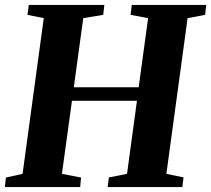

<svg xmlns="http://www.w3.org/2000/svg" viewBox="-28 -763 861 783"><path d="M-8 0 -4 -39 64 -54 150.5 -689 84 -702.5 89.5 -743H397.5L393 -702.5L311.5 -689L273 -407H537.5L576 -689L504.5 -702.5L509.5 -743H813L808.5 -702.5L737 -689L650.5 -54L720.5 -39.5L715.5 0H411L416 -39.5L490 -54L530.5 -352H265.5L224.5 -54L302.5 -39L299 0Z"/></svg>

Font: Merriweather 60pt ExtraBold
Style: Italic
Weight: 800
Italic angle: -7.8°
Version: Version 2.101